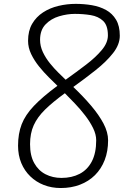

<svg xmlns="http://www.w3.org/2000/svg" viewBox="-20 -948 624 968"><path d="M290 -51Q342 -51 381.5 -71.5Q421 -92 443 -134.2Q465 -176.5 465 -240.5Q465 -270.5 449.2 -302.5Q433.5 -334.5 409 -366.2Q384.5 -398 357.2 -426.5Q330 -455 307 -478Q246 -433.5 207.2 -395.5Q168.5 -357.5 150 -316.5Q131.5 -275.5 131.5 -221Q131.5 -163.5 152.5 -125.8Q173.5 -88 209.5 -69.5Q245.5 -51 290 -51ZM71 -213.5Q71 -274 89.2 -321.2Q107.5 -368.5 151 -414.2Q194.5 -460 269.5 -515.5Q250.5 -534 225.5 -558.8Q200.5 -583.5 176.8 -613Q153 -642.5 137.2 -675.2Q121.5 -708 121.5 -742Q121.5 -792.5 142 -827.8Q162.5 -863 197 -885.5Q231.5 -908 274.5 -918.2Q317.5 -928.5 362 -928.5Q403.5 -928.5 443.2 -921.8Q483 -915 514.8 -897.5Q546.5 -880 565.2 -848.5Q584 -817 584 -768Q584 -723.5 550.2 -680.5Q516.5 -637.5 463 -595Q409.5 -552.5 349.5 -509.5Q400 -461.5 439.5 -415Q479 -368.5 502 -324.8Q525 -281 525 -240.5Q525 -185.5 507.8 -141Q490.5 -96.5 458.8 -65Q427 -33.5 383.2 -16.8Q339.5 0 286 0Q240.5 0 201.2 -15.2Q162 -30.5 132.8 -58.8Q103.5 -87 87.2 -126.2Q71 -165.5 71 -213.5ZM182 -747Q182 -715.5 196.2 -685.2Q210.5 -655 232 -628.5Q253.5 -602 275 -581Q296.5 -560 311 -546Q365.5 -585 414 -622Q462.5 -659 493.2 -695.8Q524 -732.5 524 -769.5Q524 -820 499.8 -842.8Q475.5 -865.5 437.2 -871.8Q399 -878 357.5 -878Q319 -878 278.2 -866Q237.5 -854 209.8 -825.2Q182 -796.5 182 -747Z"/></svg>

Font: Edu VIC WA NT Hand
Style: Regular
Weight: 400
Designer: Tina and Corey Anderson, Eben Sorkin, Mirko Velimirovic
Foundry: Google for Education
Version: Version 1.000